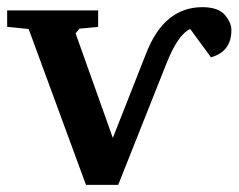

<svg xmlns="http://www.w3.org/2000/svg" viewBox="-26 -516 666 536"><path d="M-6 -441V-487H248V-441L196 -436L185 -423L289 -131L382 -367Q432 -496 539 -496Q583 -496 601.5 -474.5Q620 -453 620 -432Q620 -372 563 -356L505 -435Q470 -419 438 -337L304 0H214L54 -435Z"/></svg>

Font: Khartiya
Style: Bold
Weight: 700
Version: Version 1.0.2